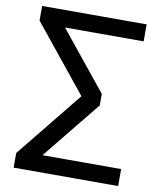

<svg xmlns="http://www.w3.org/2000/svg" viewBox="-95 -780 864 1035"><g transform="rotate(10 337.0 -262.5)"><path d="M51 180V100L359 -281V-244L51 -625V-705H623V-612H169L170 -640L450 -294V-231L169 116L168 87H623V180Z"/></g></svg>

Font: Nunito Sans 10pt SemiExpanded SemiBold
Style: Regular
Weight: 600
Width: 6
Designer: Vernon Adams
Foundry: Vernon Adams
Version: Version 3.101;gftools[0.9.27]